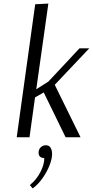

<svg xmlns="http://www.w3.org/2000/svg" viewBox="-20 -772 522 1080"><path d="M178 -748 252 -752 184 -270 252 -313 427 -500H482L288 -295L433 0H349L226 -252L177 -224L146 0H74ZM212 54Q224 45 238 45Q252 45 261 54L265 60Q273 74 273 93Q273 122 258.5 158.5Q244 195 219.5 230Q195 265 164 288L148 269Q187 237 208.5 193.5Q230 150 229 117Q213 117 204 108Q197 100 197 87Q197 66 212 54Z"/></svg>

Font: Arsenal SC
Style: Italic
Weight: 400
Italic angle: -9.10001°
Designer: Andrij Shevchenko
Foundry: Stairsfor
Version: Version 2.001; ttfautohint (v1.8.4.7-5d5b)